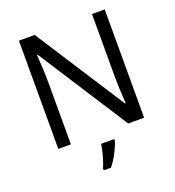

<svg xmlns="http://www.w3.org/2000/svg" viewBox="-163 -841 1085 1190"><g transform="rotate(-20 380.0 -246.5)"><path d="M663 0V-714H579V-311C579 -246 584 -155 586 -123H582L201 -714H97V0H180V-399C180 -472 175 -546 172 -593H176L558 0ZM444 70V61H357C352 104 331 176 316 209V221H364C400 178 435 106 444 70Z"/></g></svg>

Font: Noto Sans Tifinagh Agraw Imazighen
Style: Regular
Weight: 400
Designer: JamraPatel
Foundry: JamraPatel LLC
Version: Version 2.006